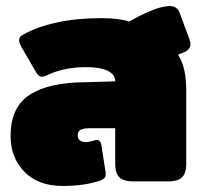

<svg xmlns="http://www.w3.org/2000/svg" viewBox="-20 -600 670 635"><path d="M15 -150Q15 -246 79 -287Q143 -328 263 -328L361 -331Q361 -354 336 -366Q311 -378 264 -378Q230 -378 197.5 -371.5Q165 -365 142 -354Q126 -346 118 -346Q109 -346 100 -360L50 -446Q43 -460 43 -467Q43 -479 56 -485Q101 -511 167.5 -525.5Q234 -540 316 -540Q371 -540 408 -529Q435 -545 463 -557.5Q491 -570 509 -575Q531 -580 541 -580Q566 -580 574 -558L607 -469Q610 -460 610 -454Q610 -436 588 -427L569 -419Q584 -394 590 -366Q596 -338 596 -297V-57Q596 -28 582.5 -14Q569 0 535 0H421Q388 0 374.5 -14Q361 -28 361 -57V-176H279Q257 -176 247 -171Q237 -166 237 -153Q237 -130 265 -130Q274 -130 294 -136Q296 -137 300 -137Q312 -137 315 -122L329 -32Q331 -19 327 -13Q323 -7 309 -2Q258 15 187 15Q106 15 60.5 -32Q15 -79 15 -150Z"/></svg>

Font: Mitr
Style: Bold
Weight: 700
Designer: Thanarat Vachiruckul
Foundry: Cadson Demak
Version: Version 1.003